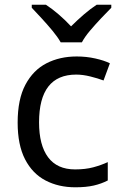

<svg xmlns="http://www.w3.org/2000/svg" viewBox="-20 -786 520 816"><path d="M300 10Q229 10 173.5 -19Q118 -48 86.5 -109Q55 -170 55 -265Q55 -364 88 -426Q121 -488 177.5 -517Q234 -546 306 -546Q347 -546 385 -537.5Q423 -529 447 -517L420 -444Q396 -453 364 -461Q332 -469 304 -469Q146 -469 146 -266Q146 -169 184.5 -117.5Q223 -66 299 -66Q343 -66 376.5 -75Q410 -84 438 -97V-19Q411 -5 378.5 2.5Q346 10 300 10ZM238 -606Q225 -629 203 -655.5Q181 -682 157 -708Q133 -734 115 -753V-766H175Q201 -749 229 -725Q257 -701 282 -674Q309 -701 337 -725Q365 -749 391 -766H453V-753Q434 -734 409.5 -708Q385 -682 362.5 -655.5Q340 -629 328 -606Z"/></svg>

Font: Noto Sans Coptic
Style: Regular
Weight: 400
Designer: Monotype Design Team, Denis Moyogo Jacquerye
Foundry: Monotype Imaging Inc.
Version: Version 2.002; ttfautohint (v1.8.4.7-5d5b)